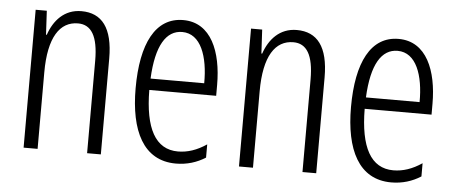

<svg xmlns="http://www.w3.org/2000/svg" viewBox="-43 -635 1747 738"><g transform="rotate(5 831.0 -266.0)"><path d="M244 -542C178 -542 138 -496 119 -440H116L111 -532H68V0H122V-295C122 -431 165 -494 235 -494C286 -494 313 -452 313 -357V0H366V-370C366 -488 323 -542 244 -542Z M637 -542C530 -542 477 -438 477 -265C477 -102 530 10 656 10C699 10 737 -2 770 -23V-74C733 -49 697 -37 660 -37C573 -37 531 -115 530 -263H788V-305C788 -432 745 -542 637 -542ZM637 -496C709 -496 739 -410 738 -307H531C537 -435 575 -496 637 -496Z M1075 -542C1009 -542 969 -496 950 -440H947L942 -532H899V0H953V-295C953 -431 996 -494 1066 -494C1117 -494 1144 -452 1144 -357V0H1197V-370C1197 -488 1154 -542 1075 -542Z M1468 -542C1361 -542 1308 -438 1308 -265C1308 -102 1361 10 1487 10C1530 10 1568 -2 1601 -23V-74C1564 -49 1528 -37 1491 -37C1404 -37 1362 -115 1361 -263H1619V-305C1619 -432 1576 -542 1468 -542ZM1468 -496C1540 -496 1570 -410 1569 -307H1362C1368 -435 1406 -496 1468 -496Z"/></g></svg>

Font: Noto Sans Armenian ExtraCondensed Light
Style: Regular
Weight: 300
Width: 2
Designer: Monotype Design Team
Foundry: Monotype Imaging Inc.
Version: Version 2.008